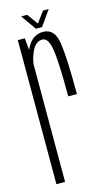

<svg xmlns="http://www.w3.org/2000/svg" viewBox="-109 -728 443 770"><g transform="rotate(-15 112.0 -343.0)"><path d="M162.5 -328H198.5Q198.5 -475 189.2 -539.5Q180 -604 132 -604Q93 -604 70.8 -570.2Q48.5 -536.5 48.5 -490.5L61 -475.5Q61 -507 77.2 -541Q93.5 -575 120.5 -575Q146 -575 154.2 -523Q162.5 -471 162.5 -328ZM25.5 0H61.5V-523L54.5 -598H25.5ZM107.5 -623.5H133L177.5 -686.5H154L120.5 -641.5L88 -686.5H63Z"/></g></svg>

Font: Anybody ExtraCondensed ExtraLight
Style: Regular
Weight: 250
Width: 2
Version: Version 1.113;gftools[0.9.25]